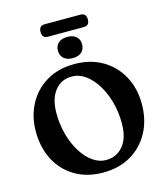

<svg xmlns="http://www.w3.org/2000/svg" viewBox="-145 -1130 1089 1259"><g transform="rotate(-15 399.0 -500.5)"><path d="M398 -717.5Q506.5 -717.5 587.5 -670Q668.5 -622.5 713.5 -539.5Q758.5 -456.5 758.5 -351Q758.5 -243 713.8 -159.5Q669 -76 588.2 -28.5Q507.5 19 398.5 19Q290 19 209.2 -28.8Q128.5 -76.5 84.2 -160.8Q40 -245 40 -355Q40 -457 83.8 -539.2Q127.5 -621.5 207.8 -669.5Q288 -717.5 398 -717.5ZM599 -263Q599 -339 580 -407.5Q561 -476 527.8 -529Q494.5 -582 451.8 -612.5Q409 -643 361 -643Q287 -643 244.2 -587.2Q201.5 -531.5 201.5 -436Q201.5 -358.5 220.8 -289.5Q240 -220.5 273.2 -167.8Q306.5 -115 349 -85.2Q391.5 -55.5 437.5 -55.5Q510 -55.5 554.5 -109.2Q599 -163 599 -263ZM399.5 -757.5Q361 -757.5 339 -777Q317 -796.5 317 -830Q317 -863 339 -882.2Q361 -901.5 399.5 -901.5Q438.5 -901.5 460 -882.2Q481.5 -863 481.5 -830Q481.5 -797 460 -777.2Q438.5 -757.5 399.5 -757.5ZM239 -977.5Q239 -1020 277.5 -1020H521Q560 -1020 560 -977.5Q560 -935.5 521 -935.5H277.5Q239 -935.5 239 -977.5Z"/></g></svg>

Font: Fraunces 9pt SuperSoft SemiBold
Style: Regular
Weight: 600
Version: Version 1.000;[0bf87f6ff]